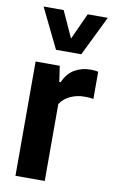

<svg xmlns="http://www.w3.org/2000/svg" viewBox="-91 -856 535 904"><g transform="rotate(10 177.0 -404.0)"><path d="M50 0V-546.5H165.5L176.5 -471H183Q202.5 -515.5 236.8 -534.8Q271 -554 312.5 -554Q322.5 -554 332 -553Q341.5 -552 348.5 -550.5V-420Q337.5 -422.5 326 -423Q314.5 -423.5 303.5 -423.5Q269 -423.5 237.8 -408.8Q206.5 -394 190 -368V0ZM135 -617.5 42 -808H138L195.5 -682L253 -808H349L256 -617.5Z"/></g></svg>

Font: Encode Sans Condensed
Style: Bold
Weight: 700
Width: 3
Designer: Multiple Designers
Foundry: Impallari Type
Version: Version 3.000; ttfautohint (v1.8.3) -l 8 -r 50 -G 200 -x 14 